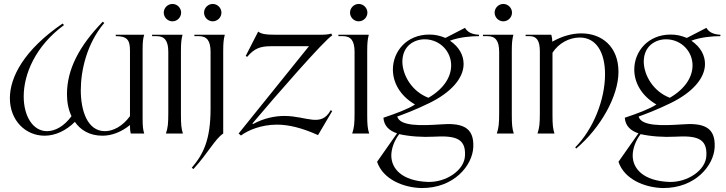

<svg xmlns="http://www.w3.org/2000/svg" viewBox="-20 -676 3677 972"><path d="M206 11C259 11 314 -14 359 -59C388 -17 434 11 499 11C546 11 595 -8 638 -43C638 -28 638 -17 642 0H710C704 -20 702 -36 702 -76V-424C702 -464 704 -480 710 -500H566V-493C622 -493 638 -475 638 -421V-88C601 -37 553 -12 511 -12C421 -12 389 -119 389 -219C389 -319 419 -455 508 -560L500 -566C380 -442 319 -324 319 -199C319 -160 326 -121 342 -88C305 -37 259 -12 218 -12C147 -12 100 -87 100 -188C100 -299 158 -442 304 -549L297 -557C101 -423 30 -285 30 -179C30 -66 109 11 206 11Z M820 0H906C898 -25 896 -45 896 -95V-416C896 -460 898 -476 904 -500H750V-493H773C814 -493 832 -469 832 -413V-105C832 -50 830 -30 820 0ZM853 -568C877 -568 897 -588 897 -612C897 -636 877 -656 853 -656C829 -656 809 -636 809 -612C809 -588 829 -568 853 -568Z M951 173 959 180C1035 97 1068 28 1110 0V-416C1110 -460 1112 -476 1118 -500H964V-493H987C1028 -493 1046 -469 1046 -413V-126C1046 31 1010 104 951 173ZM1057 -568C1081 -568 1101 -588 1101 -612C1101 -636 1081 -656 1057 -656C1033 -656 1013 -636 1013 -612C1013 -588 1033 -568 1057 -568Z M1200 10C1236 -17 1303 -45 1382 -45C1441 -45 1508 -29 1590 8L1662 -114L1654 -118C1605 -29 1532 -89 1420 -89C1374 -89 1318 -79 1261 -48L1258 -51C1381 -197 1622 -473 1662 -497L1657 -506C1643 -501 1621 -500 1596 -500H1381C1318 -500 1303 -505 1287 -516L1224 -393L1231 -388C1268 -431 1297 -442 1352 -442H1544L1188 0Z M1763 0H1849C1841 -25 1839 -45 1839 -95V-416C1839 -460 1841 -476 1847 -500H1693V-493H1716C1757 -493 1775 -469 1775 -413V-105C1775 -50 1773 -30 1763 0ZM1796 -568C1820 -568 1840 -588 1840 -612C1840 -636 1820 -656 1796 -656C1772 -656 1752 -636 1752 -612C1752 -588 1772 -568 1796 -568Z M1990 -1 1889 143C1919 233 2024 274 2114 276C2279 277 2372 161 2376 69C2381 -36 2315 -55 2206 -46C2114 -40 2005 -36 1991 -86C2024 -98 2079 -118 2153 -154C2262 -207 2327 -279 2327 -352C2327 -395 2306 -437 2258 -470C2305 -488 2365 -493 2405 -493V-500C2369 -502 2347 -513 2334 -535L2235 -484C2206 -496 2182 -501 2153 -501C2039 -501 1969 -416 1969 -324C1969 -259 2004 -192 2081 -147C2046 -124 1984 -101 1921 -80C1924 -38 1951 -14 1990 -1ZM2001 3C2054 15 2119 19 2175 16C2281 10 2339 22 2334 112C2331 187 2237 248 2146 245C2015 240 1960 178 1961 109C1962 74 1976 36 2001 3ZM2017 -361C2016 -446 2080 -479 2135 -477C2209 -474 2264 -415 2264 -345C2264 -290 2231 -229 2149 -181C2065 -213 2019 -294 2017 -361Z M2495 0H2581C2573 -25 2571 -45 2571 -95V-416C2571 -460 2573 -476 2579 -500H2425V-493H2448C2489 -493 2507 -469 2507 -413V-105C2507 -50 2505 -30 2495 0ZM2528 -568C2552 -568 2572 -588 2572 -612C2572 -636 2552 -656 2528 -656C2504 -656 2484 -636 2484 -612C2484 -588 2504 -568 2528 -568Z M2892 70 2897 76C3020 -28 3111 -189 3111 -312C3111 -441 3026 -507 2923 -507C2876 -507 2825 -493 2776 -465C2776 -477 2774 -490 2771 -500H2641V-493H2661C2697 -493 2713 -470 2713 -416V-105C2713 -50 2711 -30 2701 0H2787C2779 -25 2777 -45 2777 -95V-409C2808 -457 2861 -486 2915 -486C2998 -486 3043 -412 3043 -300C3043 -172 2984 -22 2892 70Z M3212 -1 3111 143C3141 233 3246 274 3336 276C3501 277 3594 161 3598 69C3603 -36 3537 -55 3428 -46C3336 -40 3227 -36 3213 -86C3246 -98 3301 -118 3375 -154C3484 -207 3549 -279 3549 -352C3549 -395 3528 -437 3480 -470C3527 -488 3587 -493 3627 -493V-500C3591 -502 3569 -513 3556 -535L3457 -484C3428 -496 3404 -501 3375 -501C3261 -501 3191 -416 3191 -324C3191 -259 3226 -192 3303 -147C3268 -124 3206 -101 3143 -80C3146 -38 3173 -14 3212 -1ZM3223 3C3276 15 3341 19 3397 16C3503 10 3561 22 3556 112C3553 187 3459 248 3368 245C3237 240 3182 178 3183 109C3184 74 3198 36 3223 3ZM3239 -361C3238 -446 3302 -479 3357 -477C3431 -474 3486 -415 3486 -345C3486 -290 3453 -229 3371 -181C3287 -213 3241 -294 3239 -361Z"/></svg>

Font: Sinistre
Style: Regular
Weight: 400
Designer: Jules Durand
Foundry: Collletttivo
Version: Version 69.420;Glyphs 3.2 (3217)